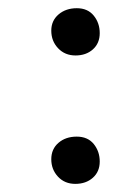

<svg xmlns="http://www.w3.org/2000/svg" viewBox="-20 -436 330 468"><path d="M105 -47.9Q105 -72.8 122.6 -87.9Q140.1 -103 167 -103Q193.8 -103 208.5 -85Q223.1 -66.9 223.1 -42.2Q223.1 -17.6 206.3 -2.7Q189.5 12.2 163.6 12.2Q137.7 12.2 121.3 -5.4Q105 -22.9 105 -47.9ZM105 -361.3Q105 -385.7 122.8 -400.9Q140.6 -416 167.2 -416Q193.8 -416 208.5 -397.9Q223.1 -379.9 223.1 -355.2Q223.1 -330.6 206.5 -315.7Q189.9 -300.8 164.1 -300.8Q138.2 -300.8 121.6 -318.4Q105 -335.9 105 -361.3Z"/></svg>

Font: Junicode
Style: Regular
Weight: 400
Designer: Peter S. Baker
Foundry: Briery Creek Software
Version: Version 0.7.2